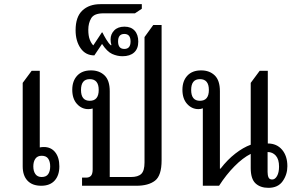

<svg xmlns="http://www.w3.org/2000/svg" viewBox="-20 -892 1431 922"><path d="M178 0Q135 0 112 -24.5Q89 -49 89 -93V-494L132 -552H171V-184Q178 -186 191 -186Q225 -186 245 -161Q265 -136 265 -93Q265 -50 242.5 -25Q220 0 178 0ZM180 -42Q202 -42 211.5 -56Q221 -70 221 -93Q221 -116 211.5 -130Q202 -144 180 -144Q160 -144 150 -130Q140 -116 140 -93Q140 -70 150 -56Q160 -42 180 -42Z M374 0V-39H393Q409 -39 417 -48Q425 -57 425 -79V-371Q415 -368 404 -368Q372 -368 349.5 -393Q327 -418 327 -461Q327 -503 350.5 -528.5Q374 -554 417 -554Q457 -554 482 -530Q507 -506 507 -454V-42H609Q643 -42 658.5 -57Q674 -72 674 -112V-714L716 -772H756V-122Q756 -49 724.5 -24.5Q693 0 635 0ZM411 -408Q454 -408 454 -460Q454 -512 411 -512Q369 -512 369 -460Q369 -408 411 -408Z M568 -622Q543 -622 518.5 -633Q494 -644 470 -681L433 -626Q391 -626 367 -660.5Q343 -695 343 -747Q343 -811 375.5 -841.5Q408 -872 462 -872H661V-850L628 -828H476Q432 -828 418 -804.5Q404 -781 404 -749Q404 -720 411 -702Q418 -684 428 -674L469 -736H472Q478 -723 490 -703Q502 -683 513 -674L515 -676Q511 -688 511 -703Q511 -728 528.5 -746Q546 -764 578 -764Q609 -764 626.5 -745Q644 -726 644 -692Q644 -658 624 -640Q604 -622 568 -622ZM577 -657Q607 -657 607 -693Q607 -729 577 -729Q547 -729 547 -693Q547 -657 577 -657Z M954 0V-372Q945 -368 933 -368Q901 -368 878.5 -393Q856 -418 856 -461Q856 -503 879.5 -528.5Q903 -554 946 -554Q986 -554 1011 -530Q1036 -506 1036 -454V-82H1039Q1072 -125 1110 -154.5Q1148 -184 1184 -197V-494L1227 -552H1266V-203Q1309 -203 1334.5 -173Q1360 -143 1360 -94Q1360 -54 1337.5 -22Q1315 10 1269 10Q1230 10 1207 -11.5Q1184 -33 1184 -85V-153Q1146 -134 1106 -93.5Q1066 -53 1032 0ZM940 -408Q983 -408 983 -460Q983 -512 940 -512Q898 -512 898 -460Q898 -408 940 -408ZM1287 -30Q1301 -30 1310.5 -47Q1320 -64 1320 -92Q1320 -127 1304.5 -144.5Q1289 -162 1265 -162V-66Q1265 -50 1269.5 -40Q1274 -30 1287 -30Z"/></svg>

Font: Noto Serif Thai Condensed
Style: Regular
Weight: 400
Width: 3
Designer: Monotype Design Team
Foundry: Monotype Imaging Inc.
Version: Version 2.002; ttfautohint (v1.8.4.7-5d5b)